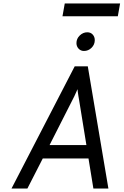

<svg xmlns="http://www.w3.org/2000/svg" viewBox="-20 -1080 708 1100"><path d="M46 0 408 -700H483L601 0H515L487 -172H225L137 0ZM264 -249H475L433 -508Q431.5 -516 429.5 -528Q427.5 -540 426 -551.5Q424.5 -563 424 -569Q421.5 -563 416.5 -551.8Q411.5 -540.5 406 -528.8Q400.5 -517 396 -509ZM461 -788Q442.5 -788 430.2 -801.2Q418 -814.5 418 -833Q418 -858.5 437 -876.8Q456 -895 480 -895Q499.5 -895 511.2 -882Q523 -869 523 -850Q523 -824.5 504.5 -806.2Q486 -788 461 -788ZM338 -987 351 -1060H668L655 -987Z"/></svg>

Font: Overpass
Style: Italic
Weight: 400
Italic angle: -10°
Designer: Delve Withrington, Dave Bailey, Thomas Jockin
Foundry: Delve Fonts LLC
Version: Version 4.000